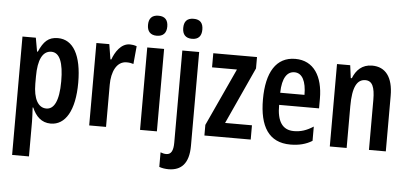

<svg xmlns="http://www.w3.org/2000/svg" viewBox="-60 -888 2677 1260"><g transform="rotate(5 1278.0 -258.0)"><path d="M291 -553C228 -553 197 -521 167 -453H162L146 -543H58V237H169V8C169 -17 167 -49 165 -85H169C193 -29 231 10 292 10C388 10 449 -89 449 -273C449 -453 392 -553 291 -553ZM256 -460C311 -460 337 -395 337 -272C337 -140 304 -86 255 -86C201 -86 169 -142 169 -242V-290C169 -399 198 -460 256 -460Z M765 -553C706 -553 669 -492 652 -444H646L630 -543H545V0H656V-278C656 -361 687 -434 754 -434C772 -434 788 -431 799 -427L810 -545C793 -551 778 -553 765 -553Z M936 -757C891 -757 872 -732 872 -691C872 -649 893 -625 935 -625C977 -625 999 -648 999 -691C999 -732 980 -757 936 -757ZM991 -543H880V0H991Z M1104 -691C1104 -649 1125 -625 1167 -625C1209 -625 1230 -648 1230 -691C1230 -732 1212 -757 1167 -757C1122 -757 1104 -732 1104 -691ZM1090 241C1171 240 1222 193 1222 75V-543H1111V64C1111 117 1097 143 1065 143C1053 143 1039 140 1027 135V231C1046 238 1068 241 1090 241Z M1609 0V-94H1432L1603 -468V-543H1315V-450H1479L1304 -70V0Z M1855 -553C1729 -553 1666 -448 1666 -270C1666 -92 1728 10 1871 10C1927 10 1974 -2 2014 -27V-121C1969 -92 1931 -80 1886 -80C1811 -80 1774 -134 1775 -243H2038V-307C2038 -453 1977 -553 1855 -553ZM1857 -465C1909 -465 1935 -411 1935 -323H1775C1777 -423 1810 -465 1857 -465Z M2361 -553C2295 -553 2256 -513 2235 -459H2228L2217 -543H2130V0H2241V-275C2241 -403 2271 -454 2325 -454C2370 -454 2388 -415 2388 -329V0H2499V-366C2499 -489 2449 -553 2361 -553Z"/></g></svg>

Font: Noto Sans Hebrew ExtraCondensed SemiBold
Style: Regular
Weight: 600
Width: 2
Designer: Ben Nathan
Foundry: Google LLC
Version: Version 3.001